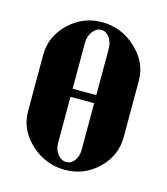

<svg xmlns="http://www.w3.org/2000/svg" viewBox="-85 -573 564 650"><g transform="rotate(15 197.5 -248.0)"><path d="M194.8 -505.9Q262.7 -505.9 314 -458Q365.2 -410.2 365.2 -347.2V-148.9Q365.2 -84 316.9 -37.1Q268.6 9.8 201.2 9.8Q132.3 9.8 81.1 -37.6Q29.8 -85 29.8 -148.9V-347.2Q29.8 -411.6 78.6 -458.7Q127.4 -505.9 194.8 -505.9ZM155.8 -423.8V-262.2H238.8V-423.8Q238.8 -447.3 227.1 -463.6Q215.3 -480 198.2 -480Q181.2 -480 168.5 -463.1Q155.8 -446.3 155.8 -423.8ZM238.8 -233.9H155.8V-71.8Q155.8 -48.8 168.5 -33Q181.2 -17.1 199.2 -17.1Q216.3 -17.1 227.5 -32.5Q238.8 -47.9 238.8 -71.8Z"/></g></svg>

Font: Moniqa Black Heading
Style: Regular
Weight: 900
Designer: Rajesh Rajput
Foundry: Rajesh Rajput
Version: Version 1.000